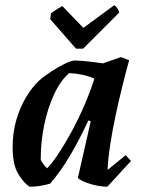

<svg xmlns="http://www.w3.org/2000/svg" viewBox="-20 -698 544 730"><path d="M93 12Q71 -1 49.5 -36.5Q28 -72 28 -138Q28 -195 42.5 -243.5Q57 -292 79.5 -329Q102 -366 127 -390Q147 -408 174.5 -426Q202 -444 227 -456Q252 -468 266 -468Q292 -467 319 -464Q346 -461 371 -457L440 -481L471 -469Q458 -422 444.5 -367.5Q431 -313 419 -256.5Q407 -200 399 -147.5Q391 -95 389 -52L458 -108L478 -86L388 12Q372 12 350.5 8Q329 4 308.5 -3.5Q288 -11 276 -21L325 -237L316 -240Q283 -169 247.5 -108.5Q212 -48 171 0Q155 5 134.5 8.5Q114 12 93 12ZM159 -58Q178 -77 202.5 -114Q227 -151 252.5 -198Q278 -245 300.5 -297Q323 -349 339 -399Q295 -418 243 -420Q210 -392 185.5 -339Q161 -286 148 -222.5Q135 -159 135 -99V-90Q145 -71 159 -58ZM269 -513 171 -625 174 -647Q187 -657 198 -664Q209 -671 217 -675L297 -592L414 -678Q419 -677 426 -666.5Q433 -656 433 -650L296 -513Z"/></svg>

Font: Labrada SemiBold
Style: Italic
Weight: 600
Italic angle: -7°
Designer: Mercedes Jáuregui
Foundry: Omnibus-Type Team
Version: Version 1.000; ttfautohint (v1.8.4.7-5d5b)